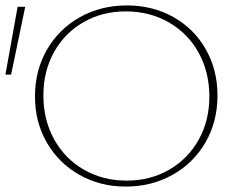

<svg xmlns="http://www.w3.org/2000/svg" viewBox="-24 -683 882 708"><path d="M105 -327Q105 -423 149 -499.5Q193 -576 270.5 -619.5Q348 -663 444 -663Q539 -663 615.5 -620Q692 -577 735 -501Q778 -425 778 -331Q778 -235 734 -158.5Q690 -82 612.5 -38.5Q535 5 440 5Q345 5 268.5 -38.5Q192 -82 148.5 -157.5Q105 -233 105 -327ZM748 -327Q748 -417 708.5 -488.5Q669 -560 598.5 -600.5Q528 -641 440 -641Q353 -641 283.5 -601Q214 -561 175 -490.5Q136 -420 136 -331Q136 -241 175.5 -169.5Q215 -98 285 -57.5Q355 -17 443 -17Q530 -17 599.5 -57Q669 -97 708.5 -167.5Q748 -238 748 -327ZM-4 -408 41 -658H69L17 -408Z"/></svg>

Font: Ysabeau Extralight
Style: Regular
Weight: 200
Designer: Christian Thalmann (Catharsis Fonts)
Version: Version 0.003